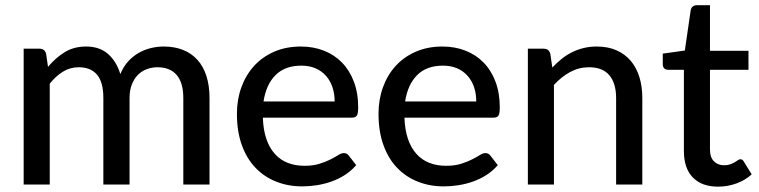

<svg xmlns="http://www.w3.org/2000/svg" viewBox="-20 -690 2840 718"><path d="M68.5 0V-508H127Q147.5 -508 152.5 -488.5L159.5 -440Q187.5 -473.5 221.8 -494.8Q256 -516 302 -516Q352.5 -516 384 -488.2Q415.5 -460.5 430 -413Q441 -440 458.5 -459.5Q476 -479 497.5 -491.5Q519 -504 543.2 -510Q567.5 -516 592.5 -516Q633 -516 664.8 -503.2Q696.5 -490.5 718.5 -466Q740.5 -441.5 752 -405.5Q763.5 -369.5 763.5 -323.5V0H665.5V-323.5Q665.5 -380.5 640.8 -409.5Q616 -438.5 568.5 -438.5Q547.5 -438.5 528.5 -431.2Q509.5 -424 495.2 -409.5Q481 -395 472.8 -373.5Q464.5 -352 464.5 -323.5V0H366.5V-323.5Q366.5 -382.5 343 -410.5Q319.5 -438.5 274 -438.5Q242.5 -438.5 215.5 -422Q188.5 -405.5 166 -377V0Z M1231.5 -310.5Q1231.5 -339.5 1223.2 -364Q1215 -388.5 1199 -406.5Q1183 -424.5 1160 -434.5Q1137 -444.5 1107 -444.5Q1045.5 -444.5 1010.2 -409Q975 -373.5 965.5 -310.5ZM1312 -72.5Q1294 -51.5 1270.5 -36.2Q1247 -21 1220.5 -11.5Q1194 -2 1165.8 2.5Q1137.5 7 1110 7Q1057.5 7 1012.8 -10.8Q968 -28.5 935.2 -62.8Q902.5 -97 884.2 -147.8Q866 -198.5 866 -264.5Q866 -317.5 882.5 -363.2Q899 -409 929.8 -443Q960.5 -477 1005 -496.5Q1049.5 -516 1105 -516Q1151.5 -516 1190.8 -500.8Q1230 -485.5 1258.5 -456.5Q1287 -427.5 1303.2 -385Q1319.5 -342.5 1319.5 -288Q1319.5 -265.5 1314.5 -257.8Q1309.5 -250 1296 -250H963Q964.5 -204.5 976 -170.8Q987.5 -137 1007.8 -114.5Q1028 -92 1056 -81Q1084 -70 1118.5 -70Q1151 -70 1174.8 -77.5Q1198.5 -85 1215.8 -93.8Q1233 -102.5 1244.8 -110Q1256.5 -117.5 1265.5 -117.5Q1277.5 -117.5 1284 -108.5Z M1761 -310.5Q1761 -339.5 1752.8 -364Q1744.5 -388.5 1728.5 -406.5Q1712.5 -424.5 1689.5 -434.5Q1666.5 -444.5 1636.5 -444.5Q1575 -444.5 1539.8 -409Q1504.5 -373.5 1495 -310.5ZM1841.5 -72.5Q1823.5 -51.5 1800 -36.2Q1776.5 -21 1750 -11.5Q1723.5 -2 1695.2 2.5Q1667 7 1639.5 7Q1587 7 1542.2 -10.8Q1497.5 -28.5 1464.8 -62.8Q1432 -97 1413.8 -147.8Q1395.5 -198.5 1395.5 -264.5Q1395.5 -317.5 1412 -363.2Q1428.5 -409 1459.2 -443Q1490 -477 1534.5 -496.5Q1579 -516 1634.5 -516Q1681 -516 1720.2 -500.8Q1759.5 -485.5 1788 -456.5Q1816.5 -427.5 1832.8 -385Q1849 -342.5 1849 -288Q1849 -265.5 1844 -257.8Q1839 -250 1825.5 -250H1492.5Q1494 -204.5 1505.5 -170.8Q1517 -137 1537.2 -114.5Q1557.5 -92 1585.5 -81Q1613.5 -70 1648 -70Q1680.5 -70 1704.2 -77.5Q1728 -85 1745.2 -93.8Q1762.5 -102.5 1774.2 -110Q1786 -117.5 1795 -117.5Q1807 -117.5 1813.5 -108.5Z M2045.5 -437.5Q2062 -455 2080 -469.5Q2098 -484 2118.2 -494.2Q2138.5 -504.5 2161.8 -510.2Q2185 -516 2211.5 -516Q2253.5 -516 2285.2 -502Q2317 -488 2338.5 -462.8Q2360 -437.5 2371 -402Q2382 -366.5 2382 -323.5V0H2284V-323.5Q2284 -378 2259 -408.2Q2234 -438.5 2182.5 -438.5Q2145 -438.5 2112.2 -420.8Q2079.5 -403 2051.5 -372.5V0H1954V-508H2012.5Q2033 -508 2038 -488.5Z M2665.5 8Q2604 8 2570.8 -26.5Q2537.5 -61 2537.5 -125V-429H2478.5Q2470 -429 2464.2 -434.2Q2458.5 -439.5 2458.5 -450V-489.5L2541 -501L2563 -652.5Q2565 -661 2570.8 -665.8Q2576.5 -670.5 2585.5 -670.5H2635V-500H2779V-429H2635V-131.5Q2635 -101.5 2649.8 -86.8Q2664.5 -72 2687.5 -72Q2701 -72 2710.8 -75.5Q2720.5 -79 2727.5 -83.2Q2734.5 -87.5 2739.5 -91Q2744.5 -94.5 2748.5 -94.5Q2753.5 -94.5 2756.2 -92.2Q2759 -90 2762 -85L2791 -38Q2767 -16 2734 -4Q2701 8 2665.5 8Z"/></svg>

Font: Lato 2
Style: Regular
Weight: 500
Designer: Lukasz Dziedzic with Adam Twardoch and Botio Nikoltchev
Foundry: tyPoland Lukasz Dziedzic
Version: Version 2.015; 2015-08-06; http://www.latofonts.com/